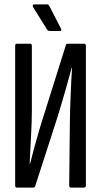

<svg xmlns="http://www.w3.org/2000/svg" viewBox="-20 -854 460 874"><path d="M57 0Q49 0 49 -10V-645Q49 -655 57 -655H117Q125 -655 125 -645V-347Q125 -327 124 -295.5Q123 -264 121 -228.5Q119 -193 117.5 -161.5Q116 -130 115 -109H117Q124 -138 134.5 -176.5Q145 -215 158 -259.5Q171 -304 185 -347L280 -649Q282 -655 288 -655H363Q371 -655 371 -645V-10Q371 0 362 0H303Q295 0 295 -10L298 -294Q298 -318 299 -350.5Q300 -383 301.5 -419Q303 -455 304.5 -488Q306 -521 308 -545H306Q298 -513 286 -471.5Q274 -430 261 -385Q248 -340 233 -294L140 -6Q138 0 130 0ZM207 -713Q197 -713 194 -720L131 -821Q128 -827 129.5 -830.5Q131 -834 135 -834H194Q199 -834 201 -832Q203 -830 205 -826L258 -723Q260 -719 259 -716Q258 -713 254 -713Z"/></svg>

Font: Sofia Sans Extra Condensed Medium
Style: Regular
Weight: 500
Version: Version 4.100